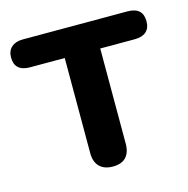

<svg xmlns="http://www.w3.org/2000/svg" viewBox="-83 -567 638 653"><g transform="rotate(-15 236.5 -240.5)"><path d="M237 8Q207 8 190.5 -8.5Q174 -25 174 -56V-391H52Q-2 -391 -2 -440Q-2 -463 12.5 -476Q27 -489 52 -489H421Q475 -489 475 -440Q475 -416 461 -403.5Q447 -391 421 -391H299V-56Q299 -25 283.5 -8.5Q268 8 237 8Z"/></g></svg>

Font: Nunito ExtraLight
Style: Regular
Weight: 200
Designer: Vernon Adams
Foundry: Vernon Adams
Version: Version 3.602